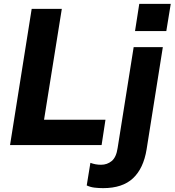

<svg xmlns="http://www.w3.org/2000/svg" viewBox="-20 -751 904 994"><path d="M32 0ZM32 0 144 -705H300L208 -131H526L506 0ZM679 -590 701 -731H864L841 -590ZM514 223Q492 223 470 220.5Q448 218 429 209L448 92Q474 102 503 102Q535 102 558.5 82.5Q582 63 589 15L672 -507H823L739 22Q723 121 668.5 172Q614 223 514 223Z"/></svg>

Font: Winston
Style: Bold Italic
Weight: 700
Italic angle: -9°
Designer: Original fonts by Vernon Adams / Changes by Cristiano Sobral
Foundry: Original fonts by Vernon Adams / Changes by Cristiano Sobral
Version: Version 2.503;July 17, 2020;FontCreator 13.0.0.2655 64-bit